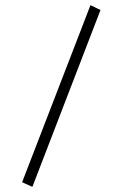

<svg xmlns="http://www.w3.org/2000/svg" viewBox="-20 -685 478 747"><path d="M106 42 66 24 332 -665 371 -646Z"/></svg>

Font: Inconsolata SemiCondensed Light
Style: Regular
Weight: 300
Width: 4
Monospace: yes
Designer: Raph Levien, Cyreal, Brenton Simpson
Foundry: Raph Levien, Cyreal, Google
Version: Version 3.100; ttfautohint (v1.8.4.7-5d5b)